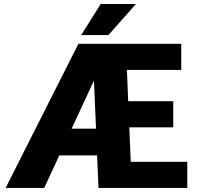

<svg xmlns="http://www.w3.org/2000/svg" viewBox="-20 -927 980 947"><path d="M903.8 0H465.8L459 -160.6H272.5L198.2 0H7.8L366.7 -710.9H874V-582H606L612.3 -427.7H834.5V-298.8H617.7L625 -128.9H903.8ZM333.5 -292.5H453.6L443.4 -529.8ZM476.6 -907.2H650.4L514.6 -753.9H380.4Z"/></svg>

Font: Sadagaat-English
Style: Regular
Weight: 900
Designer: Ahmed alsheikh
Foundry: Ahmed alsheikh Design
Version: Version 2.137;January 17, 2018;FontCreator 11.0.0.2408 64-bi